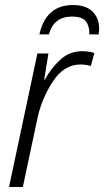

<svg xmlns="http://www.w3.org/2000/svg" viewBox="-20 -745 415 765"><path d="M175 -608Q194 -679 267 -679Q308 -679 322.5 -659.5Q337 -640 336 -608H373Q375 -621 375 -631Q375 -673 348.5 -699Q322 -725 271 -725Q163 -725 137 -608ZM71 0 128 -268Q144 -348 189 -418Q234 -488 300 -488Q323 -488 342 -482L356 -534Q334 -541 308 -541Q257 -541 220 -507Q183 -473 159 -428H156L173 -532H129L16 0Z"/></svg>

Font: Noto Sans UI SemiCondensed Light
Style: Italic
Weight: 300
Width: 4
Designer: Monotype Design Team
Foundry: Monotype Imaging Inc.
Version: 1.001